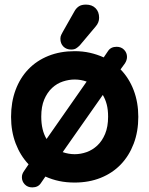

<svg xmlns="http://www.w3.org/2000/svg" viewBox="-20 -762 648 833"><path d="M304 -540Q339 -540 370 -533Q401 -526 430 -513L449 -541Q461 -559 486 -559Q506 -559 518.5 -546Q531 -533 531 -515Q531 -501 522 -487L503 -461Q540 -423 560 -370.5Q580 -318 580 -255Q580 -191 560 -138.5Q540 -86 504 -48.5Q468 -11 417 9.5Q366 30 304 30Q268 30 237 23.5Q206 17 177 4L157 33Q145 51 120 51Q100 51 87.5 38Q75 25 75 7Q75 -1 77.5 -7.5Q80 -14 85 -21L104 -49Q68 -87 48 -139.5Q28 -192 28 -255Q28 -319 47.5 -371.5Q67 -424 103 -461.5Q139 -499 190 -519.5Q241 -540 304 -540ZM182 -159 356 -408Q331 -417 304 -417Q279 -417 253 -408.5Q227 -400 206 -380.5Q185 -361 172 -330.5Q159 -300 159 -256Q159 -197 182 -159ZM304 -93Q330 -93 355.5 -102Q381 -111 402 -130.5Q423 -150 436 -181Q449 -212 449 -256Q449 -286 443 -309Q437 -332 426 -350L252 -102Q278 -93 304 -93ZM252 -623 303 -713Q310 -726 321.5 -734Q333 -742 353 -742Q379 -742 394.5 -726.5Q410 -711 410 -685Q410 -664 395 -647L326 -565Q318 -557 310 -552Q302 -547 289 -547Q268 -547 255 -560Q242 -573 242 -594Q242 -604 246 -611.5Q250 -619 252 -623Z"/></svg>

Font: Varela Round Precious
Style: Bold
Weight: 700
Version: Version 1.000